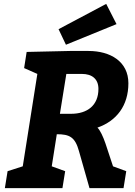

<svg xmlns="http://www.w3.org/2000/svg" viewBox="-20 -967 695 987"><path d="M246 -112 272 -277C337 -277 366 -263 386 -190L440 0H615L629 -87L561 -112L522 -230C510 -265 495 -297 481 -311C579 -345 640 -424 640 -539C640 -651 547 -705 435 -705H339L117 -700L104 -617L172 -587L97 -112L19 -87L5 0H301L315 -87ZM321 -587H401C453 -587 486 -561 486 -510C486 -426 430 -382 345 -382H288ZM579 -843 526 -947 281 -817 319 -737Z"/></svg>

Font: Bitter
Style: Bold Italic
Weight: 700
Designer: Sol Matas
Foundry: Sol Matas
Version: Version 1.002